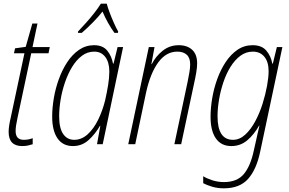

<svg xmlns="http://www.w3.org/2000/svg" viewBox="-20 -785 1573 1045"><path d="M101 10Q27 10 27 -67Q27 -97 38 -143L113 -495H56L62 -522L120 -530L156 -657H184L157 -529H251L244 -495H150L75 -142Q70 -120 67.5 -102.5Q65 -85 65 -72Q65 -24 109 -24Q124 -24 136 -26.5Q148 -29 158 -33V0Q146 4 132 7Q118 10 101 10Z M377 10Q322 10 293 -32Q264 -74 264 -150Q264 -198 273 -251Q282 -304 300.5 -355Q319 -406 346.5 -447.5Q374 -489 410.5 -514Q447 -539 492 -539Q540 -539 564 -509Q588 -479 595 -439H598L620 -529H650L539 0H508L526 -100H524Q498 -55 462 -22.5Q426 10 377 10ZM384 -24Q424 -24 457 -54Q490 -84 514 -133Q538 -182 552 -238Q562 -282 568.5 -322Q575 -362 575 -396Q575 -446 553 -475Q531 -504 493 -504Q456 -504 426 -481.5Q396 -459 373 -421.5Q350 -384 334 -337.5Q318 -291 310 -243Q302 -195 302 -152Q302 -87 324 -55.5Q346 -24 384 -24ZM405 -614Q424 -634 447.5 -660Q471 -686 492.5 -713.5Q514 -741 529 -765H561Q566 -745 577 -716Q588 -687 600.5 -659Q613 -631 623 -614L622 -606H603Q586 -629 568.5 -660Q551 -691 538 -722Q515 -693 485 -662.5Q455 -632 425 -606H404Z M678 0 790 -529H821L804 -436H806Q827 -478 865 -508.5Q903 -539 953 -539Q999 -539 1026 -514Q1053 -489 1053 -440Q1053 -419 1048 -389.5Q1043 -360 1037 -334L966 0H929L1001 -339Q1006 -365 1010.5 -389.5Q1015 -414 1015 -435Q1015 -470 996.5 -487Q978 -504 945 -504Q884 -504 841 -445Q798 -386 775 -281L716 0Z M1198 240Q1164 240 1134 231Q1104 222 1086 212V174Q1104 186 1135 196Q1166 206 1199 206Q1270 206 1306.5 163Q1343 120 1361 36L1373 -17Q1376 -32 1381.5 -55.5Q1387 -79 1392 -101H1390Q1363 -53 1326 -21.5Q1289 10 1239 10Q1184 10 1155 -31.5Q1126 -73 1126 -149Q1126 -197 1135 -250.5Q1144 -304 1162.5 -355Q1181 -406 1208.5 -447.5Q1236 -489 1272.5 -514Q1309 -539 1355 -539Q1405 -539 1430 -509Q1455 -479 1462 -439H1465L1487 -529H1517L1396 41Q1376 137 1330.5 188.5Q1285 240 1198 240ZM1248 -24Q1284 -24 1314.5 -52Q1345 -80 1369 -124.5Q1393 -169 1409 -220Q1425 -271 1433.5 -318Q1442 -365 1442 -397Q1442 -448 1419 -476Q1396 -504 1356 -504Q1319 -504 1288.5 -481.5Q1258 -459 1234.5 -421Q1211 -383 1195.5 -336.5Q1180 -290 1172 -242Q1164 -194 1164 -152Q1164 -24 1248 -24Z"/></svg>

Font: Noto Sans Condensed ExtraLight
Style: Italic
Weight: 200
Width: 3
Italic angle: -12°
Designer: Monotype Design Team
Foundry: Monotype Imaging Inc.
Version: Version 2.013; ttfautohint (v1.8.4.7-5d5b)